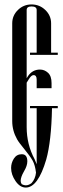

<svg xmlns="http://www.w3.org/2000/svg" viewBox="-20 -832 285 864"><path d="M107 -491Q127 -519 160 -519Q180 -519 196 -504.5Q212 -490 212 -458V-435H145V-474Q145 -494 131 -494Q121 -494 110 -476L100 -460V-260Q100 -182 136 -115Q142 -102 145 -93V-345H115V-355H240V-345H214Q211 -196 188 -114Q151 12 96 12Q70 12 50 -17Q30 -46 30 -76Q30 -99 42.5 -118.5Q55 -138 78 -138Q103 -138 103 -106Q103 -86 88 -61Q73 -35 73 -18Q73 -10 78 -3Q88 2 96 2Q109 2 122 -8Q139 -27 142 -55Q138 -89 127 -109Q115 -130 89.5 -161Q64 -192 57 -205Q35 -244 35 -287V-727Q35 -762 60.5 -787Q86 -812 122 -812Q158 -812 184 -787Q210 -762 210 -727V-595H240V-585H115V-595H145V-787Q145 -803 122 -803Q100 -803 100 -787V-480Z"/></svg>

Font: Cathisma Unicode
Style: Normal
Weight: 400
Version: Version 1.0